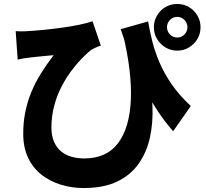

<svg xmlns="http://www.w3.org/2000/svg" viewBox="-20 -864 1040 967"><path d="M726 -756Q734 -708 747 -656Q760 -604 783.5 -549Q807 -494 845 -439Q883 -384 941 -330L852 -203Q798 -264 751 -341.5Q704 -419 664 -513Q624 -607 588 -717ZM59 -707Q87 -705 116 -707Q152 -709 198.5 -713.5Q245 -718 292 -724.5Q339 -731 380 -739.5Q421 -748 446 -757L488 -634Q477 -631 463.5 -625Q450 -619 438 -612Q418 -596 391.5 -569Q365 -542 338 -505.5Q311 -469 288.5 -425Q266 -381 252.5 -329.5Q239 -278 239 -222Q239 -181 251.5 -151.5Q264 -122 286 -103Q308 -84 338.5 -75Q369 -66 404 -66Q517 -66 575 -143.5Q633 -221 639 -362Q645 -503 599 -693L728 -486Q745 -406 748 -325Q751 -244 735 -171Q719 -98 679 -40.5Q639 17 571 50Q503 83 401 83Q341 83 286 66Q231 49 188.5 15.5Q146 -18 121.5 -69.5Q97 -121 97 -190Q97 -249 107.5 -300.5Q118 -352 137.5 -399.5Q157 -447 185.5 -493Q214 -539 250 -586Q233 -585 210 -582.5Q187 -580 165 -578Q143 -576 129 -574Q113 -572 99.5 -570Q86 -568 69 -564ZM821 -727Q821 -706 836 -690.5Q851 -675 873 -675Q894 -675 909 -690.5Q924 -706 924 -727Q924 -748 909 -763.5Q894 -779 873 -779Q851 -779 836 -763.5Q821 -748 821 -727ZM755 -727Q755 -759 771 -786Q787 -813 813.5 -828.5Q840 -844 873 -844Q905 -844 931.5 -828.5Q958 -813 974 -786Q990 -759 990 -727Q990 -694 974 -667.5Q958 -641 931.5 -625Q905 -609 873 -609Q840 -609 813.5 -625Q787 -641 771 -667.5Q755 -694 755 -727Z"/></svg>

Font: Noto Sans SC ExtraBold
Style: Regular
Weight: 800
Designer: Ryoko NISHIZUKA 西塚涼子 (kana, bopomofo & ideographs); Paul D. Hunt (Latin, Greek & Cyrillic); Sandoll Communications 산돌커뮤니
Foundry: Adobe
Version: Version 2.004-H2;hotconv 1.0.118;makeotfexe 2.5.65603